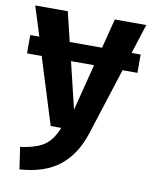

<svg xmlns="http://www.w3.org/2000/svg" viewBox="-84 -594 700 877"><g transform="rotate(10 265.5 -155.0)"><path d="M523 -530 479 -393H521V-308H452L353 1Q321 102 252.5 157Q184 212 67 220L52 118Q128 108 164 82Q200 56 222 0H173L77 -308H9V-393H51L8 -530H159L192 -393H342L377 -530ZM265 -92 320 -308H213Z"/></g></svg>

Font: Fira Sans SemiBold
Style: Regular
Weight: 600
Designer: bBox Type GmbH & Carrois Corporate GbR & Edenspiekermann AG
Foundry: bBox Type GmbH & Carrois Corporate GbR & Edenspiekermann AG
Version: Version 4.301;PS 004.301;hotconv 1.0.88;makeotf.lib2.5.64775